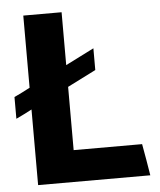

<svg xmlns="http://www.w3.org/2000/svg" viewBox="-51 -730 647 774"><g transform="rotate(-5 273.0 -343.0)"><path d="M8 -362V-274C30 -284 51 -295 72 -306V0H526C519 -43 512 -85 504 -128H227V-384L342 -442V-530L227 -472V-686H72V-394C51 -383 30 -372 8 -362Z"/></g></svg>

Font: Chivo
Style: Bold
Weight: 700
Designer: Hector Gatti
Foundry: Omnibus-Type
Version: Version 1.003;PS 001.003;hotconv 1.0.70;makeotf.lib2.5.58329